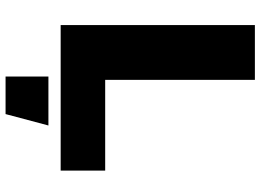

<svg xmlns="http://www.w3.org/2000/svg" viewBox="-143 -595 936 690"><g transform="rotate(90 325.0 -250.0)"><path d="M70 0V-698H267V-160H593V0ZM255 198V44H431L390 198Z"/></g></svg>

Font: Azeret Mono Thin ExtraBold
Style: Regular
Weight: 800
Version: Version 1.002